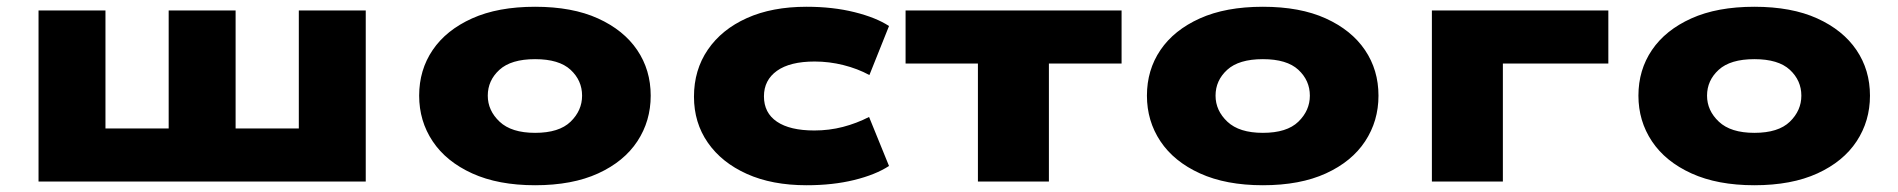

<svg xmlns="http://www.w3.org/2000/svg" viewBox="-20 -537 5616 568"><path d="M94 0V-506H292V-157H479V-506H677V-157H864V-506H1062V0Z M1563 11Q1454 11 1377 -24Q1300 -59 1260 -119Q1220 -179 1220 -254Q1220 -330 1260 -389Q1300 -448 1376.5 -482.5Q1453 -517 1563 -517Q1673 -517 1749 -482.5Q1825 -448 1865 -389Q1905 -330 1905 -254Q1905 -179 1865.5 -119Q1826 -59 1749.5 -24Q1673 11 1563 11ZM1563 -144Q1634 -144 1668 -177Q1702 -210 1702 -254Q1702 -299 1668 -330.5Q1634 -362 1563 -362Q1492 -362 1457.5 -330.5Q1423 -299 1423 -254Q1423 -210 1458 -177Q1493 -144 1563 -144Z M2366 11Q2264 11 2189.5 -22.5Q2115 -56 2074 -115Q2033 -174 2033 -251Q2033 -330 2074 -390Q2115 -450 2189.5 -483.5Q2264 -517 2366 -517Q2444 -517 2508 -501Q2572 -485 2610 -460L2552 -315Q2517 -334 2475 -344.5Q2433 -355 2390 -355Q2317 -355 2278.5 -327.5Q2240 -300 2240 -252Q2240 -203 2278.5 -177Q2317 -151 2389 -151Q2433 -151 2473.5 -161.5Q2514 -172 2551 -191L2610 -46Q2570 -20 2507 -4.5Q2444 11 2366 11Z M2873 0V-349H2659V-506H3298V-349H3083V0Z M3716 11Q3607 11 3530 -24Q3453 -59 3413 -119Q3373 -179 3373 -254Q3373 -330 3413 -389Q3453 -448 3529.5 -482.5Q3606 -517 3716 -517Q3826 -517 3902 -482.5Q3978 -448 4018 -389Q4058 -330 4058 -254Q4058 -179 4018.5 -119Q3979 -59 3902.5 -24Q3826 11 3716 11ZM3716 -144Q3787 -144 3821 -177Q3855 -210 3855 -254Q3855 -299 3821 -330.5Q3787 -362 3716 -362Q3645 -362 3610.5 -330.5Q3576 -299 3576 -254Q3576 -210 3611 -177Q3646 -144 3716 -144Z M4216 0V-506H4738V-349H4426V0Z M5170 11Q5061 11 4984 -24Q4907 -59 4867 -119Q4827 -179 4827 -254Q4827 -330 4867 -389Q4907 -448 4983.5 -482.5Q5060 -517 5170 -517Q5280 -517 5356 -482.5Q5432 -448 5472 -389Q5512 -330 5512 -254Q5512 -179 5472.5 -119Q5433 -59 5356.5 -24Q5280 11 5170 11ZM5170 -144Q5241 -144 5275 -177Q5309 -210 5309 -254Q5309 -299 5275 -330.5Q5241 -362 5170 -362Q5099 -362 5064.5 -330.5Q5030 -299 5030 -254Q5030 -210 5065 -177Q5100 -144 5170 -144Z"/></svg>

Font: Nunito Sans 7pt Expanded Black
Style: Regular
Weight: 900
Width: 7
Designer: Vernon Adams
Foundry: Vernon Adams
Version: Version 3.101;gftools[0.9.27]